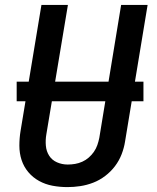

<svg xmlns="http://www.w3.org/2000/svg" viewBox="-20 -755 640 783"><path d="M255 8Q224 8 194.5 2.5Q165 -3 139.5 -17Q114 -31 95.5 -53Q77 -75 68 -102.5Q59 -130 59 -161Q59 -192 64 -222L149 -735H257L169 -207Q165 -184 167 -161Q169 -138 180.5 -120Q192 -102 212.5 -93Q233 -84 256 -84Q271 -84 286 -86.5Q301 -89 315.5 -95.5Q330 -102 342 -112.5Q354 -123 363 -136Q372 -149 377 -163.5Q382 -178 385 -193L474 -735H582L490 -178Q486 -152 476 -126Q466 -100 449 -77.5Q432 -55 409 -37.5Q386 -20 360 -10Q334 0 307.5 4Q281 8 255 8ZM48 -342V-422H565V-342Z"/></svg>

Font: Iosevka Curly SmBdEx
Style: Italic
Weight: 600
Width: 7
Italic angle: -9°
Monospace: yes
Designer: Belleve Invis
Foundry: Belleve Invis
Version: Version 11.1.0; ttfautohint (v1.8.3)